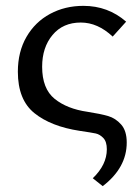

<svg xmlns="http://www.w3.org/2000/svg" viewBox="-20 -441 479 656"><path d="M297 168Q345 122 345 69Q345 43 333 30.5Q321 18 307 15Q293 12 252 6Q154 -9 97.5 -54.5Q41 -100 41 -196Q41 -264 70.5 -315Q100 -366 151 -393.5Q202 -421 265 -421Q349 -421 411 -367L365 -316Q314 -364 256 -364Q195 -364 159.5 -321.5Q124 -279 124 -213Q124 -138 166.5 -103.5Q209 -69 279 -59Q324 -52 349.5 -44.5Q375 -37 394 -15.5Q413 6 413 46Q413 132 331 195Z"/></svg>

Font: Ysabeau Medium
Style: Regular
Weight: 500
Designer: Christian Thalmann (Catharsis Fonts)
Version: Version 0.003